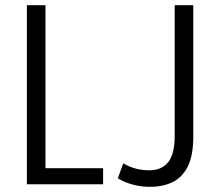

<svg xmlns="http://www.w3.org/2000/svg" viewBox="-20 -713 846 743"><path d="M84 0V-693H156V-62H379V0ZM560 10Q527 10 494.5 1.5Q462 -7 436 -23L457 -81Q502 -54 558 -54Q605 -54 630.5 -85Q656 -116 656 -186V-693H728V-185Q728 -111 706.5 -68.5Q685 -26 647.5 -8Q610 10 560 10Z"/></svg>

Font: Ubuntu Sans Condensed
Style: Regular
Weight: 400
Width: 3
Designer: Dalton Maag Ltd
Foundry: Dalton Maag Ltd
Version: Version 1.006; ttfautohint (v1.8.4.7-5d5b)